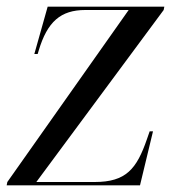

<svg xmlns="http://www.w3.org/2000/svg" viewBox="-21 -556 542 576"><path d="M-1 0H399L438 -162H428L420 -139C389 -49 357 -10 263 -10H88L470 -526L472 -536H122L82 -394H92L95 -404C121 -491 161 -526 235 -526H365L1 -10Z"/></svg>

Font: Noto Serif Display
Style: Italic
Weight: 400
Italic angle: -12°
Designer: Monotype Design Team
Foundry: Monotype Imaging Inc.
Version: Version 2.009